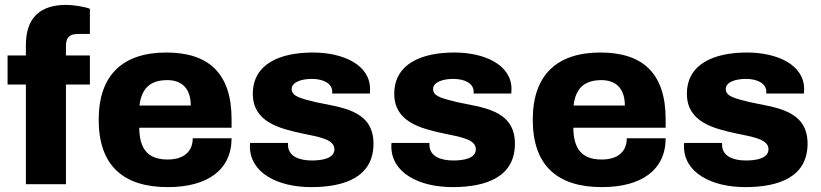

<svg xmlns="http://www.w3.org/2000/svg" viewBox="-20 -754 3362 786"><path d="M86 0H250V-408H348V-527H250V-566C250 -599 263 -615 300 -615H348V-718C325 -727 280 -734 251 -734C142 -734 86 -679 86 -570V-527H11V-408H86Z M667 12C830 12 928 -59 928 -188H769C769 -134 733 -101 666 -101C583 -101 551 -147 550 -231H928V-266C928 -455 833 -539 661 -539C486 -539 384 -450 384 -264C384 -74 487 12 667 12ZM551 -322C559 -390 593 -426 665 -426C724 -426 761 -392 761 -322Z M1254 12C1394 12 1509 -31 1509 -166C1509 -307 1370 -314 1272 -336C1217 -350 1174 -358 1174 -389C1174 -420 1218 -431 1257 -431C1304 -431 1340 -412 1340 -379V-371H1494C1494 -373 1495 -382 1495 -389C1495 -490 1383 -539 1261 -539C1127 -539 1015 -493 1015 -370C1015 -255 1123 -228 1216 -208C1287 -193 1349 -184 1349 -143C1349 -104 1295 -97 1257 -97C1205 -97 1160 -114 1159 -160V-169H1004C1003 -165 1003 -160 1003 -155C1003 -46 1117 12 1254 12Z M1833 12C1973 12 2088 -31 2088 -166C2088 -307 1949 -314 1851 -336C1796 -350 1753 -358 1753 -389C1753 -420 1797 -431 1836 -431C1883 -431 1919 -412 1919 -379V-371H2073C2073 -373 2074 -382 2074 -389C2074 -490 1962 -539 1840 -539C1706 -539 1594 -493 1594 -370C1594 -255 1702 -228 1795 -208C1866 -193 1928 -184 1928 -143C1928 -104 1874 -97 1836 -97C1784 -97 1739 -114 1738 -160V-169H1583C1582 -165 1582 -160 1582 -155C1582 -46 1696 12 1833 12Z M2444 12C2607 12 2705 -59 2705 -188H2546C2546 -134 2510 -101 2443 -101C2360 -101 2328 -147 2327 -231H2705V-266C2705 -455 2610 -539 2438 -539C2263 -539 2161 -450 2161 -264C2161 -74 2264 12 2444 12ZM2328 -322C2336 -390 2370 -426 2442 -426C2501 -426 2538 -392 2538 -322Z M3031 12C3171 12 3286 -31 3286 -166C3286 -307 3147 -314 3049 -336C2994 -350 2951 -358 2951 -389C2951 -420 2995 -431 3034 -431C3081 -431 3117 -412 3117 -379V-371H3271C3271 -373 3272 -382 3272 -389C3272 -490 3160 -539 3038 -539C2904 -539 2792 -493 2792 -370C2792 -255 2900 -228 2993 -208C3064 -193 3126 -184 3126 -143C3126 -104 3072 -97 3034 -97C2982 -97 2937 -114 2936 -160V-169H2781C2780 -165 2780 -160 2780 -155C2780 -46 2894 12 3031 12Z"/></svg>

Font: Archivo ExtraBold
Style: Regular
Weight: 800
Designer: Hector Gatti
Foundry: Omnibus-Type
Version: Version 2.001